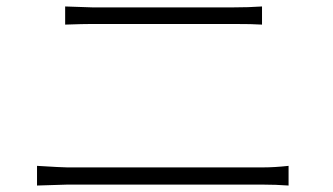

<svg xmlns="http://www.w3.org/2000/svg" viewBox="-20 -654 1040 600"><path d="M95.7 -74.2V-135.7Q173.8 -130.9 189.5 -130.9H802.7Q837.9 -130.9 881.8 -135.7V-74.2Q841.8 -77.1 802.7 -77.1H189.5ZM183.6 -577.1V-633.8Q268.6 -630.9 269.5 -630.9H707Q757.8 -630.9 798.8 -633.8V-577.1Q771.5 -579.1 707 -579.1H269.5Q240.2 -579.1 183.6 -577.1Z"/></svg>

Font: Gen Shin Gothic Monospace Light
Style: Regular
Weight: 300
Designer: [Source Han Sans]
Ryoko NISHIZUKA  (kana & ideographs); Paul D. Hunt (Latin, Greek & Cyrillic); Wenlong ZHANG  (bopomofo
Version: Version 1.002.20150607